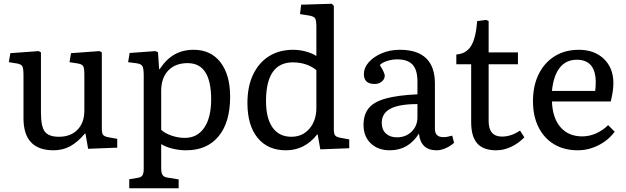

<svg xmlns="http://www.w3.org/2000/svg" viewBox="-20 -786 3330 1022"><path d="M265 14Q105 14 105 -157V-386Q105 -422 99 -433Q93 -444 71 -448L27 -455L35 -503L186 -514L198 -507V-186Q198 -113 218.5 -85.5Q239 -58 294 -58Q356 -58 392.5 -95.5Q429 -133 429 -197V-386Q429 -421 423.5 -432.5Q418 -444 395 -448L350 -455L358 -503L510 -514L522 -507V-101Q522 -77 528.5 -68.5Q535 -60 554 -56L604 -47V0L449 6L435 -75H432Q393 -29 353.5 -7.5Q314 14 265 14Z M668 216V168L716 160Q731 158 738 147.5Q745 137 745 113V-384Q745 -422 738 -434Q731 -446 708 -449L662 -455L670 -504L807 -514L821 -508L827 -418H830Q865 -471 909 -496Q953 -521 1011 -521Q1102 -521 1153.5 -454.5Q1205 -388 1205 -271Q1205 -135 1143.5 -60.5Q1082 14 971 14Q934 14 897.5 5Q861 -4 838 -19V110Q838 134 845 145Q852 156 870 159L931 169V216ZM964 -52Q1030 -52 1067 -106Q1104 -160 1104 -257Q1104 -450 979 -450Q913 -450 875.5 -410.5Q838 -371 838 -303V-95Q858 -76 893.5 -64Q929 -52 964 -52Z M1502 14Q1405 14 1351 -52.5Q1297 -119 1297 -238Q1297 -325 1327 -388.5Q1357 -452 1411.5 -486.5Q1466 -521 1541 -521Q1574 -521 1607.5 -512Q1641 -503 1664 -488V-644Q1664 -679 1656.5 -689.5Q1649 -700 1621 -704L1577 -711L1583 -761L1746 -766L1757 -755V-98Q1757 -74 1763.5 -65.5Q1770 -57 1790 -53L1839 -44V3L1685 9L1671 -70H1668Q1602 14 1502 14ZM1531 -58Q1590 -58 1627 -101Q1664 -144 1664 -212V-413Q1612 -454 1539 -454Q1396 -454 1396 -248Q1396 -156 1431 -107Q1466 -58 1531 -58Z M2055 14Q1992 14 1953.5 -23Q1915 -60 1915 -121Q1915 -176 1942.5 -210Q1970 -244 2033 -261.5Q2096 -279 2202 -284V-352Q2202 -414 2176 -442Q2150 -470 2094 -470Q2067 -470 2040.5 -461.5Q2014 -453 2002 -440Q2028 -397 2028 -384Q2028 -365 2012.5 -352Q1997 -339 1974 -339Q1917 -339 1917 -391Q1917 -426 1943.5 -455.5Q1970 -485 2013.5 -503Q2057 -521 2108 -521Q2295 -521 2295 -341V-100Q2295 -56 2340 -56Q2351 -56 2362 -58Q2373 -60 2387 -64L2397 -26Q2379 -9 2353 2.5Q2327 14 2305 14Q2219 14 2210 -75Q2154 14 2055 14ZM2093 -55Q2140 -55 2171 -85.5Q2202 -116 2202 -161V-232Q2105 -232 2058.5 -207.5Q2012 -183 2012 -132Q2012 -96 2034 -75.5Q2056 -55 2093 -55Z M2621 14Q2553 14 2520.5 -22.5Q2488 -59 2488 -135V-444H2409V-496Q2462 -500 2487.5 -541.5Q2513 -583 2520 -674L2568 -680L2581 -674V-507H2737V-444H2581V-142Q2581 -59 2652 -59Q2701 -59 2748 -91L2771 -55Q2739 -22 2700 -4Q2661 14 2621 14Z M3056 14Q2983 14 2929.5 -18Q2876 -50 2846.5 -109Q2817 -168 2817 -247Q2817 -330 2847.5 -391.5Q2878 -453 2933 -487Q2988 -521 3061 -521Q3144 -521 3194.5 -472.5Q3245 -424 3245 -344Q3245 -302 3231 -246H2918Q2921 -158 2963.5 -109Q3006 -60 3079 -60Q3117 -60 3153 -76Q3189 -92 3217 -120L3252 -85Q3218 -39 3165 -12.5Q3112 14 3056 14ZM2918 -302H3148Q3151 -322 3151 -348Q3151 -468 3050 -468Q2993 -468 2959.5 -425.5Q2926 -383 2918 -302Z"/></svg>

Font: Literata 12pt
Style: Regular
Weight: 400
Designer: Latin by Veronika Burian and Jose Scaglione. Greek by Irene Vlachou. Cyrillic by Vera Evstafieva.
Foundry: TypeTogether
Version: Version 3.002